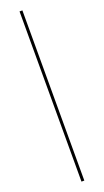

<svg xmlns="http://www.w3.org/2000/svg" viewBox="-174 -757 515 952"><g transform="rotate(-20 83.5 -281.0)"><path d="M91 168H76V-730H91Z"/></g></svg>

Font: Work Sans Thin
Style: Regular
Weight: 260
Designer: Wei Huang
Foundry: Wei Huang
Version: Version 1.500